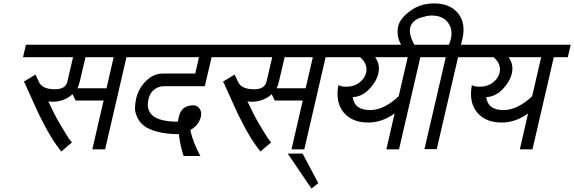

<svg xmlns="http://www.w3.org/2000/svg" viewBox="-20 -875 3364 1125"><path d="M604 -358 646 -540H481L447 -396Q443 -378 434 -358ZM802 -540H721L596 0H521L587 -286H423L405 -323Q356 -279 288 -279Q275 -279 263 -281Q301 -199 331 -149Q368 -87 382 -66Q398 -43 402 -41L339 13Q324 -6 312 -23Q302 -37 287 -60Q279 -73 267 -94Q266 -95 258 -109Q250 -123 245 -133Q236 -150 225 -172Q224 -174 220 -181.5Q216 -189 211.5 -198.5Q207 -208 202 -218Q184 -256 179 -268Q177 -272 173.5 -280.5Q170 -289 163 -304Q156 -319 151 -330Q128 -382 120 -397L188 -438L209 -393Q229 -352 302 -352Q365 -352 375 -398L408 -540H115L132 -613H819Z M777 -294Q792 -359 836 -401Q880 -444 933 -444H1124L1146 -540H782L799 -613H1319L1302 -540H1220L1180 -370H940Q908 -370 882 -349Q858 -329 850 -294Q835 -228 878 -195Q921 -162 1022 -162Q1028 -188 1028 -191Q1043 -258 1114 -258Q1134 -258 1149 -239Q1163 -221 1157 -191Q1145 -141 1095 -113Q1112 -37 1154 39H1056Q1037 -14 1028 -89Q957 -89 903 -103Q852 -116 824 -138Q798 -158 785 -186Q771 -216 771 -240Q771 -266 777 -294Z M1771 -358 1813 -540H1648L1614 -396Q1610 -378 1601 -358ZM1969 -540H1888L1763 0H1688L1754 -286H1590L1572 -323Q1523 -279 1455 -279Q1442 -279 1430 -281Q1468 -199 1498 -149Q1535 -87 1549 -66Q1565 -43 1569 -41L1506 13Q1491 -6 1479 -23Q1469 -37 1454 -60Q1446 -73 1434 -94Q1433 -95 1425 -109Q1417 -123 1412 -133Q1403 -150 1392 -172Q1391 -174 1387 -181.5Q1383 -189 1378.5 -198.5Q1374 -208 1369 -218Q1351 -256 1346 -268Q1344 -272 1340.5 -280.5Q1337 -289 1330 -304Q1323 -319 1318 -330Q1295 -382 1287 -397L1355 -438L1376 -393Q1396 -352 1469 -352Q1532 -352 1542 -398L1575 -540H1282L1299 -613H1986Z M1845 198 1805 230 1666 25H1753Z M2149 -230Q2229 -230 2316 -311L2369 -540H2178Q2209 -497 2197 -445Q2186 -397 2143 -352Q2100 -308 2047 -306Q2056 -230 2149 -230ZM2125 -447Q2137 -500 2090 -540H1949L1966 -613H2542L2525 -540H2443L2318 0H2244L2292 -210Q2218 -157 2138 -157Q2042 -157 1993 -217Q1944 -277 1963 -377Q1973 -367 2011 -367Q2052 -367 2083 -389Q2115 -412 2125 -447Z M2524 -855Q2617 -855 2664 -797Q2711 -739 2689 -645Q2682 -616 2681 -613H2768L2751 -540H2664L2539 -1H2467L2592 -540H2505L2522 -613H2611Q2617 -629 2621 -644Q2636 -704 2603 -745Q2572 -784 2510 -784Q2496 -784 2480 -781Q2474 -780 2443 -771Q2423 -765 2406 -750Q2390 -736 2384 -715Q2374 -673 2408 -613H2330Q2301 -666 2313 -720Q2323 -767 2385 -812Q2444 -855 2524 -855Z M2931 -230Q3011 -230 3098 -311L3151 -540H2960Q2991 -497 2979 -445Q2968 -397 2925 -352Q2882 -308 2829 -306Q2838 -230 2931 -230ZM2907 -447Q2919 -500 2872 -540H2731L2748 -613H3324L3307 -540H3225L3100 0H3026L3074 -210Q3000 -157 2920 -157Q2824 -157 2775 -217Q2726 -277 2745 -377Q2755 -367 2793 -367Q2834 -367 2865 -389Q2897 -412 2907 -447Z"/></svg>

Font: Miedinger
Style: Italic
Weight: 400
Italic angle: -13°
Version: Version 001.000